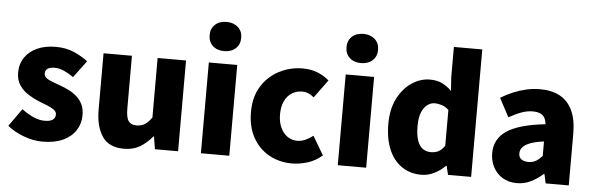

<svg xmlns="http://www.w3.org/2000/svg" viewBox="-52 -1008 3710 1199"><g transform="rotate(5 1803.5 -408.5)"><path d="M242 14Q187 14 127 -8Q67 -30 23 -66L102 -177Q141 -148 176.5 -132.5Q212 -117 246 -117Q281 -117 297 -129Q313 -141 313 -162Q313 -179 297 -191Q281 -203 255 -213.5Q229 -224 200 -235Q166 -249 132.5 -270Q99 -291 77 -323.5Q55 -356 55 -403Q55 -457 82.5 -497.5Q110 -538 159.5 -560.5Q209 -583 275 -583Q342 -583 392 -560.5Q442 -538 478 -510L399 -404Q368 -426 338.5 -439Q309 -452 281 -452Q250 -452 235.5 -441.5Q221 -431 221 -411Q221 -394 235.5 -383Q250 -372 275 -363Q300 -354 329 -343Q356 -333 382.5 -319.5Q409 -306 431 -286Q453 -266 466 -238.5Q479 -211 479 -172Q479 -120 452 -77.5Q425 -35 372.5 -10.5Q320 14 242 14Z M754 14Q660 14 618 -48.5Q576 -111 576 -217V-569H754V-239Q754 -181 770 -159.5Q786 -138 820 -138Q850 -138 871.5 -151.5Q893 -165 915 -196V-569H1093V0H948L935 -78H931Q896 -36 854 -11Q812 14 754 14Z M1236 0V-569H1414V0ZM1325 -648Q1280 -648 1253 -673Q1226 -698 1226 -740Q1226 -781 1253 -806Q1280 -831 1325 -831Q1369 -831 1396.5 -806Q1424 -781 1424 -740Q1424 -698 1396.5 -673Q1369 -648 1325 -648Z M1808 14Q1728 14 1664 -21.5Q1600 -57 1562.5 -124Q1525 -191 1525 -285Q1525 -379 1566.5 -445.5Q1608 -512 1676.5 -547.5Q1745 -583 1824 -583Q1876 -583 1917 -566.5Q1958 -550 1990 -522L1907 -409Q1888 -425 1870.5 -432Q1853 -439 1835 -439Q1796 -439 1767 -420Q1738 -401 1722.5 -366.5Q1707 -332 1707 -285Q1707 -238 1723 -203Q1739 -168 1766.5 -149Q1794 -130 1828 -130Q1855 -130 1880 -141.5Q1905 -153 1927 -170L1996 -53Q1954 -16 1903.5 -1Q1853 14 1808 14Z M2094 0V-569H2272V0ZM2183 -648Q2138 -648 2111 -673Q2084 -698 2084 -740Q2084 -781 2111 -806Q2138 -831 2183 -831Q2227 -831 2254.5 -806Q2282 -781 2282 -740Q2282 -698 2254.5 -673Q2227 -648 2183 -648Z M2619 14Q2548 14 2495.5 -22Q2443 -58 2414.5 -125Q2386 -192 2386 -285Q2386 -378 2420 -444.5Q2454 -511 2508 -547Q2562 -583 2621 -583Q2668 -583 2699 -567Q2730 -551 2758 -524L2752 -609V-799H2930V0H2785L2772 -55H2768Q2738 -25 2699 -5.5Q2660 14 2619 14ZM2666 -132Q2692 -132 2712.5 -142Q2733 -152 2752 -180V-404Q2732 -423 2709 -430.5Q2686 -438 2663 -438Q2639 -438 2617.5 -422Q2596 -406 2582.5 -373Q2569 -340 2569 -287Q2569 -233 2580.5 -198.5Q2592 -164 2614 -148Q2636 -132 2666 -132Z M3217 14Q3165 14 3127 -9.5Q3089 -33 3068.5 -72.5Q3048 -112 3048 -159Q3048 -249 3123 -299.5Q3198 -350 3364 -368Q3362 -391 3353 -407.5Q3344 -424 3325.5 -432.5Q3307 -441 3278 -441Q3244 -441 3208 -428Q3172 -415 3129 -391L3067 -508Q3105 -531 3144.5 -547.5Q3184 -564 3226 -573.5Q3268 -583 3312 -583Q3386 -583 3437 -555Q3488 -527 3515 -469.5Q3542 -412 3542 -323V0H3397L3385 -57H3380Q3345 -26 3304.5 -6Q3264 14 3217 14ZM3278 -124Q3305 -124 3325 -136Q3345 -148 3364 -169V-260Q3309 -253 3276.5 -240Q3244 -227 3230.5 -210Q3217 -193 3217 -173Q3217 -148 3233.5 -136Q3250 -124 3278 -124Z"/></g></svg>

Font: Noto Sans HK Thin Black
Style: Regular
Weight: 900
Version: Version 2.004-H2;hotconv 1.0.118;makeotfexe 2.5.65603